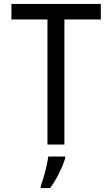

<svg xmlns="http://www.w3.org/2000/svg" viewBox="-20 -734 570 975"><path d="M221 0H307V-635H492V-714H38V-635H221ZM187 210V221H234C267 179 300 109 311 69V61H225C220 103 201 175 187 210Z"/></svg>

Font: Noto Sans Mono Condensed
Style: Regular
Weight: 400
Width: 3
Designer: Monotype Design Team
Foundry: Monotype Imaging Inc.
Version: Version 2.014